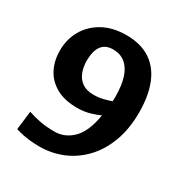

<svg xmlns="http://www.w3.org/2000/svg" viewBox="-152 -746 843 881"><g transform="rotate(30 269.5 -305.5)"><path d="M177.1 15.8Q148.1 15.8 125.7 13.2Q103.3 10.7 84.8 6.6Q66.3 2.5 49 -2.7L60.8 -101.5Q94.5 -90.2 127.4 -84.2Q160.3 -78.1 201.9 -78.1Q257.1 -78.1 298.1 -119.1Q339.1 -160.1 354.3 -251.4Q336 -243 304.8 -233.6Q273.6 -224.3 238.1 -224.3Q170.1 -224.3 125.5 -249.7Q81 -275.1 59.5 -317.8Q38 -360.6 38 -412.5Q38 -473.3 65.9 -521.7Q93.7 -570.1 145.5 -598.5Q197.3 -626.9 268.3 -626.9Q344.8 -626.9 395 -593.7Q445.3 -560.5 470.3 -498.3Q495.3 -436.2 495.3 -348.5Q495.3 -260.3 469.8 -192.5Q444.3 -124.7 399.9 -78.2Q355.5 -31.7 298.1 -7.9Q240.6 15.8 177.1 15.8ZM272.7 -314.1Q299.7 -314.1 323.9 -320.2Q348.1 -326.2 364.3 -332.5Q364.8 -338.9 364.8 -345.4Q364.8 -351.9 364.8 -358.7Q364.8 -416.3 351.7 -456.7Q338.7 -497 312.5 -518.3Q286.4 -539.6 248.1 -539.6Q207.2 -539.6 187.6 -512.5Q168 -485.5 168 -434.5Q168 -401.6 178.6 -374.1Q189.1 -346.7 212.1 -330.4Q235.1 -314.1 272.7 -314.1Z"/></g></svg>

Font: Ancizar Sans Thin
Style: Regular
Weight: 100
Designer: Cesar Puertas, Viviana Monsalve, Julian Moncada, Julian Prieto, Jose Castro, Mariel Hernandez, Felipe Aragon, Sara Alarc
Version: Version 8.100